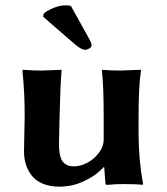

<svg xmlns="http://www.w3.org/2000/svg" viewBox="-20 -696 631 726"><path d="M248 -673.8C242.8 -675.1 236.2 -675.8 228 -675.8C212.1 -675.8 195.6 -672 178.5 -664.3C161.4 -656.7 150.2 -649.9 145 -644L143.1 -632.8L264.2 -527.8C279.8 -514.5 292.3 -507.8 301.8 -507.8C306.6 -507.8 311.9 -509.4 317.6 -512.7C323.3 -516 326.2 -519.7 326.2 -523.9C326.2 -530.4 323.1 -539.1 316.9 -549.8ZM372.1 -64H374L378.9 0C378.9 2 382 2.9 388.2 2.9C405.8 1 424.8 0 445.3 0C481.1 0 505.7 1 519 2.9L521 0C509.6 -62.5 503.9 -126.5 503.9 -191.9V-249C503.9 -331.7 507 -391.8 513.2 -429.2L512.2 -432.1L435.1 -429.2C412.3 -429.2 389.6 -430.2 367.2 -432.1L365.2 -429.2C369.8 -391.8 372.1 -331.7 372.1 -249V-168.9C372.1 -150.7 365.8 -133.5 353.3 -117.2C340.7 -100.9 325.8 -88.5 308.6 -79.8C291.3 -71.2 275.1 -66.9 259.8 -66.9C251.3 -66.9 244 -68 237.8 -70.1C231.6 -72.2 225.6 -76.2 219.7 -82C213.9 -87.9 209.6 -97.3 206.8 -110.4C204 -123.4 202.8 -139.6 203.1 -159.2L205.1 -249C207 -333.7 209.6 -393.7 212.9 -429.2L211.9 -432.1L137.2 -429.2C114.4 -429.2 91 -430.2 66.9 -432.1L64.9 -429.2C71.1 -367.4 73.9 -307.3 73.2 -249L70.8 -126C70.5 -108.1 72.7 -91.3 77.4 -75.7C82.1 -60.1 89.5 -45.7 99.6 -32.5C109.7 -19.3 123.7 -9 141.6 -1.5C159.5 6 180.3 9.8 204.1 9.8C220.1 9.8 236.6 8 253.7 4.4C270.8 0.8 290.4 -6.8 312.7 -18.6C335 -30.3 354.8 -45.4 372.1 -64Z"/></svg>

Font: Linux Biolinum G
Style: Bold
Weight: 700
Designer: Philipp H. Poll
Foundry: Philipp H. Poll
Version: Version 1.1.0